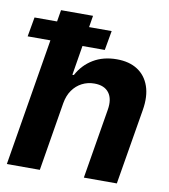

<svg xmlns="http://www.w3.org/2000/svg" viewBox="-91 -798 766 868"><g transform="rotate(10 292.0 -364.0)"><path d="M202.1 -315.2 150.1 0H-1.3L119.2 -727.5H266.1L220.4 -448.8H227.1Q253 -497.4 298.8 -525Q344.6 -552.7 406.9 -552.7Q463.8 -552.7 502 -528Q540.2 -503.3 556.2 -457.4Q572.3 -411.4 561.6 -347.3L503.6 0H352.2L405.4 -320.3Q414 -370.8 392.9 -398.9Q371.9 -427 325.9 -427.1Q295.1 -427.1 269.2 -413.8Q243.3 -400.5 225.7 -375.6Q208.2 -350.8 202.1 -315.2ZM-8.9 -584.8 6.9 -674.2H361L345.2 -584.8Z"/></g></svg>

Font: Inter Tight
Style: Italic
Weight: 400
Italic angle: -9.39999°
Designer: Rasmus Andersson
Foundry: rsms
Version: Version 3.002